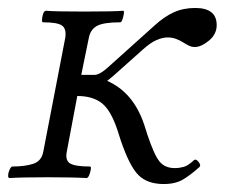

<svg xmlns="http://www.w3.org/2000/svg" viewBox="-31 -445 564 482"><path d="M-7 2Q-11 2 -10.5 -5.5Q-10 -13 -6.5 -20Q-3 -27 0 -27Q32 -27 53 -34Q74 -41 78 -66L133 -351Q136 -373 124.5 -381Q113 -389 77 -389Q74 -389 74.5 -396.5Q75 -404 77.5 -411Q80 -418 85 -418Q95 -417 118.5 -416.5Q142 -416 180 -416Q216 -416 242 -416.5Q268 -417 278 -418Q281 -418 280 -411Q279 -404 276.5 -396.5Q274 -389 271 -389Q229 -389 212.5 -380Q196 -371 192 -350L173 -257H206Q219 -257 239 -275L357 -381Q381 -403 405 -414Q429 -425 459 -425Q513 -425 513 -382Q513 -359 493.5 -343Q474 -327 458 -327Q450 -327 443 -330.5Q436 -334 428 -339Q420 -344 410.5 -347.5Q401 -351 390 -351Q377 -351 362 -344.5Q347 -338 328 -321L254 -255Q249 -251 245.5 -248Q242 -245 238 -242Q304 -213 331 -132L339 -107Q356 -56 369.5 -39.5Q383 -23 408 -23Q419 -23 430 -26Q441 -29 456 -43Q461 -47 467.5 -38.5Q474 -30 470 -26Q449 -7 429.5 5Q410 17 380 17Q339 17 316.5 -5.5Q294 -28 272 -93L264 -118Q247 -169 224 -186.5Q201 -204 163 -204L137 -66Q132 -43 144.5 -35Q157 -27 195 -27Q198 -27 197 -20Q196 -13 193 -5.5Q190 2 186 2Q171 1 145 0.5Q119 0 89 0Q54 0 31 0.5Q8 1 -7 2Z"/></svg>

Font: Junicode SmExp
Style: Italic
Weight: 400
Width: 6
Italic angle: -11°
Designer: Peter S. Baker
Version: Version 2.205; ttfautohint (v1.8.4)